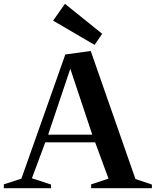

<svg xmlns="http://www.w3.org/2000/svg" viewBox="-21 -985 818 1005"><path d="M-1 0V-20L91 -50L321 -700L454 -718L688 -48L774 -19V0H456V-20L547 -50L477 -240H216L146 -52L246 -19V0ZM231 -280H462L347 -625ZM474 -750 257 -877 319 -965 514 -808Z"/></svg>

Font: Wittgenstein Semibold
Style: Regular
Weight: 600
Designer: Jörg Drees
Foundry: Jörg Drees
Version: Version 1.303; ttfautohint (v1.8.4.7-5d5b)